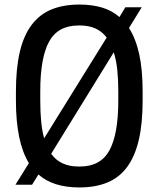

<svg xmlns="http://www.w3.org/2000/svg" viewBox="-20 -812 689 844"><path d="M50 -410Q50 -511 67 -583.5Q84 -656 119 -702.5Q154 -749 206.5 -770.5Q259 -792 329 -792Q384 -792 428 -779Q472 -766 505 -737L531 -780H603L547 -689Q577 -642 592 -573.5Q607 -505 607 -410V-370Q607 -269 590 -196.5Q573 -124 538.5 -77.5Q504 -31 451.5 -9.5Q399 12 329 12Q213 12 149 -45L121 0H48L107 -95Q50 -188 50 -370ZM500 -410Q500 -463 495.5 -505.5Q491 -548 480 -582L205 -136Q245 -80 325 -80H332Q422 -80 461 -151Q500 -222 500 -370ZM157 -370Q157 -319 161 -278Q165 -237 174 -204L449 -647Q409 -700 332 -700H325Q235 -700 196 -629.5Q157 -559 157 -410Z"/></svg>

Font: Cooper Hewitt
Style: Regular
Weight: 707
Designer: Village Type and Design LLC
Foundry: Cooper Hewitt Smithsonian Design Museum
Version: 1.000